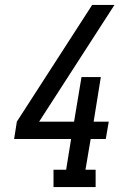

<svg xmlns="http://www.w3.org/2000/svg" viewBox="-20 -755 540 775"><path d="M196 0V-70H247L267 -194H37L48 -264L352 -735H442L138 -264H279L309 -444H387L358 -264H419L407 -194H346L325 -70H366V0Z"/></svg>

Font: Iosevka Slab
Style: Italic
Weight: 400
Italic angle: -9°
Monospace: yes
Designer: Belleve Invis
Foundry: Belleve Invis
Version: Version 11.1.0; ttfautohint (v1.8.3)